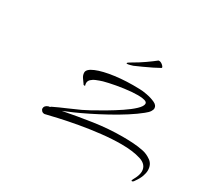

<svg xmlns="http://www.w3.org/2000/svg" viewBox="-105 -553 833 780"><g transform="rotate(30 311.0 -162.5)"><path d="M587 77Q585 77 585 75Q585 73 588 67Q603 41 603 23Q603 -9 566.5 -20.5Q530 -32 476 -32Q433 -32 383.5 -26.5Q334 -21 286.5 -12.5Q239 -4 201.5 4.5Q164 13 144 18H142Q135 18 130 13Q125 8 125 2Q125 -11 142 -17Q144 -17 146 -17.5Q148 -18 149 -18L152 -21Q181 -35 209.5 -47Q238 -59 266 -72Q275 -76 299 -89Q323 -102 353.5 -120Q384 -138 412.5 -157Q441 -176 459.5 -193.5Q478 -211 478 -223Q478 -231 466 -234.5Q454 -238 435 -238Q407 -238 371.5 -233Q336 -228 307 -221.5Q278 -215 269 -211Q262 -208 253.5 -205Q245 -202 236 -194Q233 -192 230 -187Q227 -182 227 -176Q227 -169 229 -165Q229 -163 227 -163Q221 -163 220 -167Q216 -173 207.5 -184.5Q199 -196 199 -209Q199 -225 230 -238Q261 -251 313 -258Q365 -265 428 -263Q441 -263 462.5 -259Q484 -255 501.5 -247Q519 -239 519 -225Q519 -218 513.5 -209.5Q508 -201 494 -190Q472 -172 440 -151.5Q408 -131 371.5 -111Q335 -91 301.5 -74.5Q268 -58 243 -47L198 -28Q264 -41 331.5 -51Q399 -61 465 -61Q490 -61 514.5 -59.5Q539 -58 563 -53Q583 -49 602.5 -35Q622 -21 622 7Q622 19 616.5 34.5Q611 50 598 68Q593 77 587 77ZM332.6 -326.1Q329.2 -326.1 329.2 -327.8Q329.2 -331.2 346.2 -340.6Q371.7 -355 396 -372Q420.2 -389 436.3 -401.8Q445.7 -403.5 455.5 -395Q465.2 -386.5 462.7 -382.2Q450.8 -375.4 432.1 -366.1Q413.4 -356.7 393.4 -347.8Q373.4 -338.9 358.1 -332.1Q353 -330.4 345 -328.3Q336.9 -326.1 332.6 -326.1Z"/></g></svg>

Font: WindSong
Style: Regular
Weight: 400
Designer: Robert E. Leuschke
Foundry: Robert E. Leuschke
Version: Version 1.010; ttfautohint (v1.8.3)